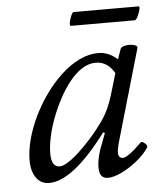

<svg xmlns="http://www.w3.org/2000/svg" viewBox="-46 -598 544 652"><g transform="rotate(-5 226.5 -272.5)"><path d="M96 13Q68 13 52 -9.5Q36 -32 36 -69Q36 -102 46 -140Q56 -178 74.5 -216.5Q93 -255 118 -290Q143 -325 172.5 -352.5Q202 -380 234.5 -396Q267 -412 300 -412Q335 -412 365 -385L377 -419Q379 -425 388.5 -428Q398 -431 409.5 -430.5Q421 -430 428.5 -426.5Q436 -423 434 -417L342 -99Q340 -89 338.5 -82Q337 -75 337 -70Q337 -50 353 -50Q361 -50 377.5 -62Q394 -74 416 -96Q420 -100 426 -96.5Q432 -93 436 -87.5Q440 -82 437 -77Q421 -54 395.5 -33.5Q370 -13 343 0Q316 13 296 13Q281 13 274 3.5Q267 -6 267 -25Q267 -39 270 -54Q273 -69 278 -84L299 -140L293 -142Q177 13 96 13ZM137 -40Q148 -40 166 -51.5Q184 -63 205.5 -83Q227 -103 249 -128Q271 -153 290 -180Q304 -200 313.5 -221Q323 -242 330 -265L352 -339Q329 -380 288 -380Q264 -380 241.5 -365.5Q219 -351 199 -326Q179 -301 162.5 -270Q146 -239 133.5 -206Q121 -173 114.5 -142Q108 -111 108 -86Q108 -40 137 -40ZM216 -512Q211 -512 213 -523.5Q215 -535 220 -546.5Q225 -558 229 -558H450Q455 -558 452 -546.5Q449 -535 443.5 -523.5Q438 -512 433 -512Z"/></g></svg>

Font: Junicode VF
Style: Italic
Weight: 400
Italic angle: -11°
Designer: Peter S. Baker
Version: Version 2.209